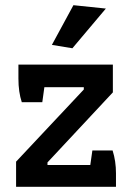

<svg xmlns="http://www.w3.org/2000/svg" viewBox="-20 -720 507 740"><path d="M180 -547 263 -700 388 -687 259 -534ZM42 -97 303 -375V-384H151L143 -326H64Q51 -365 51 -417V-471H415V-364L163 -94V-84H328L336 -140H414Q427 -99 427 -52V0H42Z"/></svg>

Font: Athiti SemiBold
Style: Regular
Weight: 600
Designer: CadsonDemak Team
Foundry: CadsonDemak
Version: Version 1.032